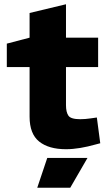

<svg xmlns="http://www.w3.org/2000/svg" viewBox="-20 -693 506 902"><path d="M290 8Q209 8 164 -28Q119 -64 119 -145V-378H12V-488L119 -516V-632L290 -673V-516H441V-378H290V-199Q290 -166 301.5 -149.5Q313 -133 357 -133Q369 -133 381 -134Q393 -135 407 -137L435 -141L451 -20L428 -14Q393 -4 357.5 2Q322 8 290 8ZM155 189 202 49H391L310 189Z"/></svg>

Font: REM
Style: Bold
Weight: 700
Designer: Octavio Pardo
Foundry: Ashler Design
Version: Version 1.005;gftools[0.9.28]